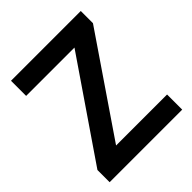

<svg xmlns="http://www.w3.org/2000/svg" viewBox="-196 -841 969 969"><g transform="rotate(-45 288.0 -357.0)"><path d="M547 0V-108H183L537 -627V-714H39V-606H384L29 -87V0Z"/></g></svg>

Font: Noto Sans Gurmukhi SemiBold
Style: Regular
Weight: 600
Designer: Jelle Bosma - Monotype Design Team
Foundry: Monotype Imaging Inc.
Version: Version 2.004